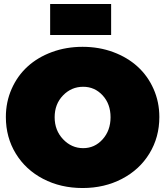

<svg xmlns="http://www.w3.org/2000/svg" viewBox="-20 -946 840 976"><path d="M9.8 -351.1Q9.8 -427.7 39.3 -494.4Q68.8 -561 120.4 -607.9Q171.9 -654.8 244.1 -681.4Q316.4 -708 399.9 -708Q483.4 -708 555.7 -681.2Q627.9 -654.3 679.4 -607.4Q731 -560.5 760.5 -494.1Q790 -427.7 790 -351.1Q790 -248.5 739.7 -166Q689.5 -83.5 600.1 -36.9Q510.7 9.8 399.9 9.8Q288.6 9.8 199.5 -36.6Q110.4 -83 60.1 -165.5Q9.8 -248 9.8 -351.1ZM234.9 -768.1V-925.8H544.9V-768.1ZM402.8 -192.9Q461.4 -192.9 501.7 -237.8Q542 -282.7 542 -350.1Q542 -417.5 501.7 -461.2Q461.4 -504.9 402.8 -504.9Q342.8 -504.9 300.3 -460.9Q257.8 -417 257.8 -350.1Q257.8 -283.2 300.8 -238Q343.8 -192.9 402.8 -192.9Z"/></svg>

Font: Trueno UltraBlack
Style: Regular
Weight: 950
Designer: Julieta Ulanovsky
Foundry: Julieta Ulanovsky
Version: Version 3.001b | FøM Fix